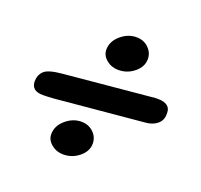

<svg xmlns="http://www.w3.org/2000/svg" viewBox="-96 -668 765 731"><g transform="rotate(20 286.0 -302.5)"><path d="M247 -476Q247 -510 276 -535Q305 -560 339 -560Q369 -560 388.5 -541Q408 -522 408 -496Q408 -465 380 -442Q352 -419 316 -419Q288 -419 267.5 -436Q247 -453 247 -476ZM497 -367Q521 -367 534 -357.5Q547 -348 547 -330V-323Q547 -298 528.5 -283Q510 -268 481 -266L124 -233Q96 -231 79 -231Q32 -231 32 -270Q32 -295 48.5 -311.5Q65 -328 123 -333L486 -367ZM160 -102Q160 -136 189 -161Q218 -186 252 -186Q282 -186 301.5 -167Q321 -148 321 -122Q321 -91 293 -68Q265 -45 229 -45Q201 -45 180.5 -62Q160 -79 160 -102Z"/></g></svg>

Font: Sriracha
Style: Regular
Weight: 400
Designer: Suppakit Chalermlarp
Version: Version 1.002g